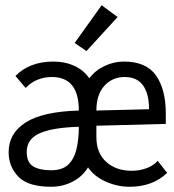

<svg xmlns="http://www.w3.org/2000/svg" viewBox="-20 -702 665 733"><path d="M175 11Q87 11 50 -27.5Q13 -66 13 -121Q13 -193 78 -234.5Q143 -276 281 -280Q281 -408 178 -408Q149 -408 123 -397.5Q97 -387 78 -366L39 -412Q93 -467 184 -467Q229 -467 265 -450Q301 -433 321 -403Q343 -433 379 -450Q415 -467 453 -467Q538 -467 575.5 -414Q613 -361 613 -268V-229L348 -222V-178Q348 -118 385.5 -84Q423 -50 483 -50Q512 -50 538.5 -59.5Q565 -69 582 -88L618 -42Q563 11 475 11Q427 11 383 -9Q339 -29 316 -63Q296 -29 258 -9Q220 11 175 11ZM348 -280 549 -285Q549 -344 526 -376Q503 -408 456 -408Q409 -408 378.5 -374.5Q348 -341 348 -280ZM175 -52Q218 -52 240.5 -73.5Q263 -95 272 -132.5Q281 -170 281 -218Q180 -215 131 -193Q82 -171 82 -122Q82 -82 106.5 -67Q131 -52 175 -52ZM310 -507 265 -538 368 -682 429 -637Z"/></svg>

Font: Inconsolata Expanded
Style: Regular
Weight: 400
Width: 7
Monospace: yes
Designer: Raph Levien, Cyreal, Brenton Simpson
Foundry: Raph Levien, Cyreal, Google
Version: Version 3.100; ttfautohint (v1.8.4.7-5d5b)